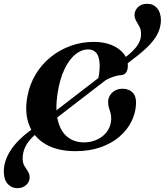

<svg xmlns="http://www.w3.org/2000/svg" viewBox="-64 -779 862 1004"><path d="M103 -103.5 602.5 -488Q629 -509.5 644.5 -528.2Q660 -547 667 -565Q674 -583 673.5 -603Q673.5 -624.5 665 -640Q656.5 -655.5 648.2 -669.5Q640 -683.5 639.5 -700.5Q639.5 -723.5 657 -741.2Q674.5 -759 704.5 -759Q736.5 -760 756.8 -737Q777 -714 777.5 -675Q777.5 -641 763.2 -609Q749 -577 717.2 -543.5Q685.5 -510 632.5 -470.5L141.5 -92.5Q108 -67 89 -43.2Q70 -19.5 62.2 3.8Q54.5 27 54.5 50Q54.5 73 63.5 88.2Q72.5 103.5 81.8 117.2Q91 131 91 149Q91 171.5 73.2 188Q55.5 204.5 28 205Q-2.5 205.5 -23.2 183.2Q-44 161 -44 116.5Q-44 64 -10 9.5Q24 -45 103 -103.5ZM517.5 -155.5Q518 -174.5 513.8 -188.8Q509.5 -203 505.2 -217Q501 -231 501.5 -249Q502 -265.5 511.2 -280.5Q520.5 -295.5 537.2 -305.2Q554 -315 576.5 -315Q609 -315 628.8 -295.8Q648.5 -276.5 647.5 -238.5Q646 -189.5 623.8 -144.5Q601.5 -99.5 560.5 -64.2Q519.5 -29 461.5 -8.8Q403.5 11.5 331 11.5Q237 11.5 175.5 -24.2Q114 -60 88.8 -124.2Q63.5 -188.5 79 -273.5Q90.5 -337 122 -389.5Q153.5 -442 200.2 -480Q247 -518 304.8 -539Q362.5 -560 427 -560Q480.5 -560 521.2 -542.8Q562 -525.5 584.2 -496.5Q606.5 -467.5 604.5 -433Q604 -413.5 596 -400.8Q588 -388 570 -386Q542 -384.5 510.2 -370.5Q478.5 -356.5 437 -327.5Q443.5 -343 449.2 -365.8Q455 -388.5 457 -420.5Q459.5 -471 444 -495.8Q428.5 -520.5 396 -520.5Q361.5 -520.5 329.2 -494Q297 -467.5 272.5 -415.8Q248 -364 236.5 -288Q224.5 -204.5 238.8 -148Q253 -91.5 288.5 -63Q324 -34.5 375 -34.5Q404.5 -34.5 429.8 -43.5Q455 -52.5 474.8 -68.8Q494.5 -85 505.5 -107.2Q516.5 -129.5 517.5 -155.5Z"/></svg>

Font: Fraunces SemiBold
Style: Italic
Weight: 600
Italic angle: -16°
Version: Version 1.000;[b76b70a41]